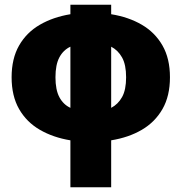

<svg xmlns="http://www.w3.org/2000/svg" viewBox="-20 -586 765 810"><path d="M277 204V6Q204 -6 148 -38.5Q92 -71 60.5 -126Q29 -181 29 -260Q29 -339 60.5 -394Q92 -449 148 -481.5Q204 -514 277 -526V-566H449V-526Q523 -514 578.5 -481.5Q634 -449 665.5 -394Q697 -339 697 -260Q697 -181 665.5 -126Q634 -71 578.5 -38.5Q523 -6 449 6V204ZM214 -260Q214 -207 230.5 -176Q247 -145 277 -131V-389Q247 -375 230.5 -344Q214 -313 214 -260ZM512 -260Q512 -313 495 -343.5Q478 -374 449 -389V-131Q478 -146 495 -176.5Q512 -207 512 -260Z"/></svg>

Font: Murecho ExtraBold
Style: Regular
Weight: 800
Designer: Neil Summerour
Foundry: Positype
Version: Version 1.010; ttfautohint (v1.8.3)